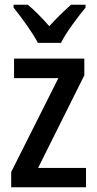

<svg xmlns="http://www.w3.org/2000/svg" viewBox="-20 -786 407 806"><path d="M139 -606H236C258 -651 307 -715 339 -754V-766H278C246 -737 221 -714 187 -676C157 -710 124 -744 97 -766H37V-754C71 -712 117 -649 139 -606ZM341 0V-81H140L334 -470V-540H39V-458H225L27 -64V0Z"/></svg>

Font: Noto Sans Thai Cond Med
Style: Regular
Weight: 500
Width: 3
Designer: Monotype Design Team
Foundry: Monotype Imaging Inc.
Version: Version 2.002